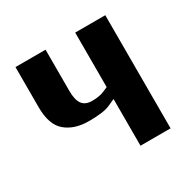

<svg xmlns="http://www.w3.org/2000/svg" viewBox="-119 -618 733 735"><g transform="rotate(-30 247.5 -250.0)"><path d="M301 0V-206H300Q300 -206 271.5 -193Q243 -180 178 -180Q114 -180 75.5 -212.5Q37 -245 37 -322V-500H170V-318Q170 -278 183.5 -259.5Q197 -241 227 -241Q259 -241 280 -250Q301 -259 301 -259V-500H434V0Z"/></g></svg>

Font: Arsenal SC
Style: Bold
Weight: 700
Designer: Andrij Shevchenko
Foundry: Stairsfor
Version: Version 2.001; ttfautohint (v1.8.4.7-5d5b)